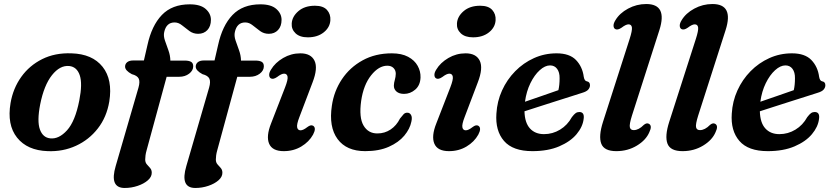

<svg xmlns="http://www.w3.org/2000/svg" viewBox="-20 -739 4140 954"><path d="M335 -474Q439 -471 489.8 -407Q540.5 -343 523 -234.5Q510 -157 466.2 -100.8Q422.5 -44.5 357.8 -14.8Q293 15 217 12Q115.5 8.5 64.8 -55.2Q14 -119 32.5 -227.5Q45 -300 85.5 -356.8Q126 -413.5 189.5 -445.2Q253 -477 335 -474ZM230 -51.5Q272.5 -47 313 -91.5Q353.5 -136 374 -240Q390.5 -323.5 376.2 -365.2Q362 -407 324 -411Q278 -415.5 238.2 -365.5Q198.5 -315.5 179.5 -219.5Q163.5 -137 178.2 -96Q193 -55 230 -51.5Z M601.5 -408Q601.5 -421.5 612 -430Q622.5 -438.5 641.5 -438.5H695L712.5 -514.5Q733.5 -611.5 784.2 -664.5Q835 -717.5 923 -717.5Q976 -717.5 1002 -694.5Q1028 -671.5 1028 -640.5Q1028 -608.5 1010.5 -589.8Q993 -571 964.5 -571Q940 -571 921 -585Q902 -599 884.5 -613.2Q867 -627.5 847.5 -627.5Q806.5 -627.5 796 -580Q791.5 -561 799.5 -537.8Q807.5 -514.5 816.8 -489Q826 -463.5 826.5 -438H898Q918 -438 929 -432Q940 -426 940 -409.5Q940 -388.5 919.8 -373Q899.5 -357.5 870.5 -357.5H808L708.5 7.5Q704.5 21.5 703 33Q701.5 44.5 701.5 53.5Q701.5 68.5 709.8 77.8Q718 87 726 96Q734 105 734 119.5Q734 140 714.5 157Q695 174 664 184.5Q633 195 599.5 195Q522.5 195 555 85.5L668 -303.5Q676.5 -333.5 669.2 -348.5Q662 -363.5 635 -370.5Q601.5 -388.5 601.5 -408ZM952.5 -408Q952.5 -421.5 963 -430Q973.5 -438.5 992.5 -438.5H1046L1063.5 -514.5Q1084.5 -611.5 1135.2 -664.5Q1186 -717.5 1274 -717.5Q1327 -717.5 1353 -694.5Q1379 -671.5 1379 -640.5Q1379 -608.5 1361.5 -589.8Q1344 -571 1315.5 -571Q1291 -571 1272 -585Q1253 -599 1235.5 -613.2Q1218 -627.5 1198.5 -627.5Q1157.5 -627.5 1147 -580Q1142.5 -561 1150.5 -537.8Q1158.5 -514.5 1167.8 -489Q1177 -463.5 1177.5 -438H1249Q1269 -438 1280 -432Q1291 -426 1291 -409.5Q1291 -388.5 1270.8 -373Q1250.5 -357.5 1221.5 -357.5H1159L1059.5 7.5Q1055.5 21.5 1054 33Q1052.5 44.5 1052.5 53.5Q1052.5 68.5 1060.8 77.8Q1069 87 1077 96Q1085 105 1085 119.5Q1085 140 1065.5 157Q1046 174 1015 184.5Q984 195 950.5 195Q873.5 195 906 85.5L1019 -303.5Q1027.5 -333.5 1020.2 -348.5Q1013 -363.5 986 -370.5Q952.5 -388.5 952.5 -408ZM1509.5 -553.5Q1469.5 -553.5 1448.5 -573.5Q1427.5 -593.5 1429.5 -622.5Q1431.5 -657 1462.8 -683.8Q1494 -710.5 1545 -710.5Q1586 -710.5 1604.8 -689.5Q1623.5 -668.5 1621.5 -638.5Q1619.5 -603 1588.5 -578.2Q1557.5 -553.5 1509.5 -553.5ZM1467.5 -157Q1453.5 -121 1456.5 -106.2Q1459.5 -91.5 1473.5 -91.5Q1486.5 -91.5 1507 -107.5Q1524.5 -121 1536 -114Q1553 -103 1535.5 -70Q1515.5 -34 1477 -11Q1438.5 12 1390 12Q1333 12 1317.2 -25Q1301.5 -62 1327 -126L1396.5 -305Q1411.5 -343.5 1408.8 -358.2Q1406 -373 1391.5 -373Q1378.5 -373 1357 -356.5Q1337.5 -343 1326 -349.5Q1318 -354 1317.5 -366Q1317 -378 1326.5 -393Q1347 -427.5 1386.8 -450.8Q1426.5 -474 1472.5 -474Q1525 -474 1542.8 -437.2Q1560.5 -400.5 1533 -329.5Z M1904.5 -412.5Q1862 -412.5 1824 -364.8Q1786 -317 1774.5 -237.5Q1763 -154.5 1786.5 -115Q1810 -75.5 1855.5 -76Q1891.5 -76 1920.8 -95.5Q1950 -115 1967.5 -150Q1977.5 -163 1985.2 -171.2Q1993 -179.5 2004.5 -179Q2016 -179 2022.5 -167.5Q2029 -156 2024 -134.5Q2017 -99 1989 -65.2Q1961 -31.5 1912.2 -9.8Q1863.5 12 1794.5 12Q1701.5 12 1657.2 -48.2Q1613 -108.5 1629 -214Q1639.5 -286.5 1679 -345.5Q1718.5 -404.5 1781.8 -439.2Q1845 -474 1927 -474Q1975.5 -474 2007.8 -456.8Q2040 -439.5 2055.2 -412Q2070.5 -384.5 2069.5 -354Q2068 -315 2043.2 -293.8Q2018.5 -272.5 1987.5 -272.5Q1963.5 -272.5 1950 -284.2Q1936.5 -296 1937 -314.5Q1937.5 -328 1941.8 -342.2Q1946 -356.5 1946.5 -372.5Q1946.5 -390 1935.2 -401.2Q1924 -412.5 1904.5 -412.5Z M2330.5 -553.5Q2290.5 -553.5 2269.5 -573.5Q2248.5 -593.5 2250.5 -622.5Q2252.5 -657 2283.8 -683.8Q2315 -710.5 2366 -710.5Q2407 -710.5 2425.8 -689.5Q2444.5 -668.5 2442.5 -638.5Q2440.5 -603 2409.5 -578.2Q2378.5 -553.5 2330.5 -553.5ZM2288.5 -157Q2274.5 -121 2277.5 -106.2Q2280.5 -91.5 2294.5 -91.5Q2307.5 -91.5 2328 -107.5Q2345.5 -121 2357 -114Q2374 -103 2356.5 -70Q2336.5 -34 2298 -11Q2259.5 12 2211 12Q2154 12 2138.2 -25Q2122.5 -62 2148 -126L2217.5 -305Q2232.5 -343.5 2229.8 -358.2Q2227 -373 2212.5 -373Q2199.5 -373 2178 -356.5Q2158.5 -343 2147 -349.5Q2139 -354 2138.5 -366Q2138 -378 2147.5 -393Q2168 -427.5 2207.8 -450.8Q2247.5 -474 2293.5 -474Q2346 -474 2363.8 -437.2Q2381.5 -400.5 2354 -329.5Z M2880 -148Q2875.5 -109 2844.8 -72.2Q2814 -35.5 2758.5 -11.8Q2703 12 2625.5 12Q2528 12 2484.2 -38.8Q2440.5 -89.5 2446.5 -174.5Q2450 -235.5 2474.5 -289.5Q2499 -343.5 2539.8 -385Q2580.5 -426.5 2633 -450.2Q2685.5 -474 2745.5 -474Q2810 -474 2842 -440.8Q2874 -407.5 2880.5 -357.5Q2884 -337 2895.5 -335Q2911.5 -332.5 2911.5 -315.5Q2911.5 -304 2903 -294Q2894.5 -284 2872 -277.5Q2847 -269.5 2811 -258Q2775 -246.5 2734.8 -233.8Q2694.5 -221 2655.8 -208.5Q2617 -196 2586 -186Q2587.5 -129 2613.2 -100.8Q2639 -72.5 2683 -72.5Q2726 -72.5 2762.8 -94.8Q2799.5 -117 2821.5 -157Q2832.5 -171.5 2840.5 -177Q2848.5 -182.5 2859 -182.5Q2885 -182 2880 -148ZM2713 -414Q2688 -414 2661.8 -390.2Q2635.5 -366.5 2615.5 -325.8Q2595.5 -285 2588.5 -233.5Q2627.5 -247 2673.5 -262.8Q2719.5 -278.5 2754.5 -291Q2760.5 -315.5 2760.5 -350.5Q2761 -379.5 2748.2 -396.8Q2735.5 -414 2713 -414Z M3256.5 -590 3120 -164.5Q3106.5 -121.5 3109.5 -107Q3112.5 -92.5 3129 -92.5Q3153.5 -92.5 3179 -118.5Q3193 -130 3204 -124Q3222 -114.5 3206.5 -82.5Q3190 -43 3144.5 -15.5Q3099 12 3042.5 12Q2981.5 12 2967.5 -25.2Q2953.5 -62.5 2976 -133L3108.5 -545.5Q3122 -587.5 3119.8 -602.8Q3117.5 -618 3103 -618Q3090 -618 3068.5 -601.5Q3049 -588 3037 -594.5Q3029 -599 3028.5 -610.8Q3028 -622.5 3037.5 -638Q3058.5 -673.5 3100.8 -696.2Q3143 -719 3191 -719Q3297.5 -719 3256.5 -590Z M3585.5 -590 3449 -164.5Q3435.5 -121.5 3438.5 -107Q3441.5 -92.5 3458 -92.5Q3482.5 -92.5 3508 -118.5Q3522 -130 3533 -124Q3551 -114.5 3535.5 -82.5Q3519 -43 3473.5 -15.5Q3428 12 3371.5 12Q3310.5 12 3296.5 -25.2Q3282.5 -62.5 3305 -133L3437.5 -545.5Q3451 -587.5 3448.8 -602.8Q3446.5 -618 3432 -618Q3419 -618 3397.5 -601.5Q3378 -588 3366 -594.5Q3358 -599 3357.5 -610.8Q3357 -622.5 3366.5 -638Q3387.5 -673.5 3429.8 -696.2Q3472 -719 3520 -719Q3626.5 -719 3585.5 -590Z M4049.5 -148Q4045 -109 4014.2 -72.2Q3983.5 -35.5 3928 -11.8Q3872.5 12 3795 12Q3697.5 12 3653.8 -38.8Q3610 -89.5 3616 -174.5Q3619.5 -235.5 3644 -289.5Q3668.5 -343.5 3709.2 -385Q3750 -426.5 3802.5 -450.2Q3855 -474 3915 -474Q3979.5 -474 4011.5 -440.8Q4043.5 -407.5 4050 -357.5Q4053.5 -337 4065 -335Q4081 -332.5 4081 -315.5Q4081 -304 4072.5 -294Q4064 -284 4041.5 -277.5Q4016.5 -269.5 3980.5 -258Q3944.5 -246.5 3904.2 -233.8Q3864 -221 3825.2 -208.5Q3786.5 -196 3755.5 -186Q3757 -129 3782.8 -100.8Q3808.5 -72.5 3852.5 -72.5Q3895.5 -72.5 3932.2 -94.8Q3969 -117 3991 -157Q4002 -171.5 4010 -177Q4018 -182.5 4028.5 -182.5Q4054.5 -182 4049.5 -148ZM3882.5 -414Q3857.5 -414 3831.2 -390.2Q3805 -366.5 3785 -325.8Q3765 -285 3758 -233.5Q3797 -247 3843 -262.8Q3889 -278.5 3924 -291Q3930 -315.5 3930 -350.5Q3930.5 -379.5 3917.8 -396.8Q3905 -414 3882.5 -414Z"/></svg>

Font: Fraunces 9pt S050 SemiBold
Style: Italic
Weight: 600
Italic angle: -16°
Version: Version 1.000; ttfautohint (v1.8.3)